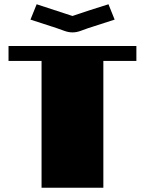

<svg xmlns="http://www.w3.org/2000/svg" viewBox="-20 -881 680 901"><path d="M465 0H175V-595H20V-665H620V-595H465ZM152 -861 320 -806Q362 -820 404 -834Q446 -848 489 -861L518 -789L394 -749Q377 -743 358 -736Q339 -729 320 -729Q302 -729 282.5 -736Q263 -743 246 -749L123 -789Z"/></svg>

Font: Gajraj One
Style: Regular
Weight: 400
Designer: Saurabh Sharma
Foundry: Saurabh Sharma
Version: Version 1.000